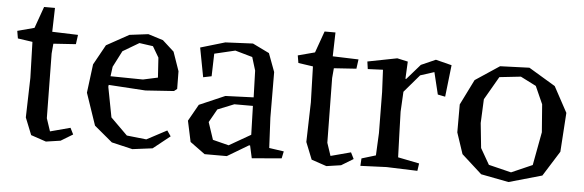

<svg xmlns="http://www.w3.org/2000/svg" viewBox="-44 -740 2727 896"><g transform="rotate(5 1319.5 -292.5)"><path d="M261 10 193 20 122 -4 90 -84 95 -270 90 -438 21 -448 15 -483 94 -504 130 -605H181L178 -493L299 -489L293 -445L188 -438L184 -392L188 -89L208 -29L302 -54L317 -24Z M462 -269 461 -260 488 -119 567 -41 659 -31 753 -81 771 -55 692 8 598 20 500 -3 415 -74 364 -224 381 -358 433 -452 538 -510 626 -521 696 -499 750 -450 781 -361 782 -278 768 -267 635 -258ZM512 -431 473 -355 467 -310 619 -308 688 -323 682 -416 652 -467 588 -476Z M1227 -182 1234 -41 1303 -31 1296 2 1157 14 1144 -45H1139L1040 14H936L866 -37L845 -135L889 -213L1009 -265L1141 -270L1137 -395L1118 -457L1037 -480L940 -457L937 -351L898 -343L872 -480L987 -514L1116 -520L1194 -482L1226 -396ZM969 -56 1044 -37 1145 -95 1141 -230H1054L977 -199L942 -137Z M1575 10 1507 20 1436 -4 1404 -84 1409 -270 1404 -438 1335 -448 1329 -483 1408 -504 1444 -605H1495L1492 -493L1613 -489L1607 -445L1502 -438L1498 -392L1502 -89L1522 -29L1616 -54L1631 -24Z M1839 -418H1843L1905 -489L1973 -519L2048 -500L2031 -351L1996 -358L1971 -461L1906 -440L1835 -357L1830 -263L1833 -166L1837 -50L1937 -30L1932 5L1787 0L1665 5L1667 -30L1733 -50L1738 -155L1736 -347L1731 -451L1660 -448L1655 -483L1793 -510L1843 -499Z M2102 -190V-321L2161 -440L2274 -515L2411 -520L2536 -445L2601 -325L2589 -142L2515 -24L2360 20L2230 -5L2135 -91ZM2212 -355 2207 -243 2219 -127 2262 -52 2368 -26 2466 -69 2495 -225 2485 -355 2448 -438 2375 -475 2275 -464Z"/></g></svg>

Font: Alike Angular
Style: Regular
Weight: 400
Designer: Sveta Sebyakina
Foundry: Cyreal (www.cyreal.org)
Version: Version 1.300; ttfautohint (v1.8.4.7-5d5b)